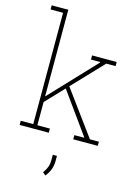

<svg xmlns="http://www.w3.org/2000/svg" viewBox="-147 -842 857 1181"><g transform="rotate(15 281.5 -251.5)"><path d="M30.3 0V-26.4H109.9V-735.4H30.3V-761.7H136.2V-26.4H215.8V0ZM371.6 0V-26.4H433.1L434.1 -28.8L239.3 -299.8L257.8 -316.9L470.7 -26.4H527.8V0ZM131.3 -168.9 122.6 -195.3 409.2 -499 408.2 -502H350.1V-528.3H506.8V-502H447.3ZM263.2 259.3 245.1 243.7Q260.7 222.2 267.8 202.9Q274.9 183.6 274.9 156.2V124.5H301.3V155.3Q301.3 188 291 213.6Q280.8 239.3 263.2 259.3Z"/></g></svg>

Font: Roboto Slab LO Thin
Style: Regular
Weight: 250
Designer: Google
Version: Version 2.00;September 28, 2018;FontCreator 11.5.0.2427 64-b